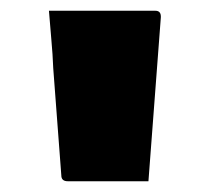

<svg xmlns="http://www.w3.org/2000/svg" viewBox="-20 -770 390 357"><path d="M256 -433H106Q94 -433 94 -444L79 -643Q78 -669 75.5 -696Q73 -723 71 -750H269Q280 -750 279 -737Z"/></svg>

Font: Recursive Sn Lnr St Blk
Style: Regular
Weight: 900
Version: Version 1.079;hotconv 1.0.112;makeotfexe 2.5.65598; ttfautoh